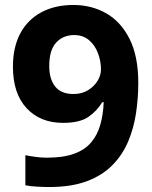

<svg xmlns="http://www.w3.org/2000/svg" viewBox="-20 -742 612 772"><path d="M536 -409Q536 -348 527 -287.5Q518 -227 495.5 -173.5Q473 -120 432.5 -78.5Q392 -37 329.5 -13.5Q267 10 178 10Q157 10 129 8.5Q101 7 82 3V-118Q102 -114 124 -111Q146 -108 168 -108Q235 -108 278.5 -124Q322 -140 347 -170Q372 -200 383.5 -241Q395 -282 397 -331H391Q370 -296 335.5 -272Q301 -248 233 -248Q142 -248 87 -307Q32 -366 32 -474Q32 -552 61.5 -607.5Q91 -663 146 -692.5Q201 -722 275 -722Q348 -722 407 -688.5Q466 -655 501 -585.5Q536 -516 536 -409ZM278 -601Q234 -601 206 -571Q178 -541 178 -476Q178 -424 202 -394Q226 -364 275 -364Q309 -364 333.5 -379Q358 -394 372 -416.5Q386 -439 386 -463Q386 -496 374 -528Q362 -560 338 -580.5Q314 -601 278 -601Z"/></svg>

Font: Noto Sans Adlam Unjoined
Style: Bold
Weight: 700
Version: Version 3.001